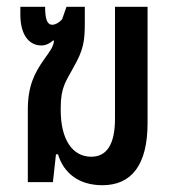

<svg xmlns="http://www.w3.org/2000/svg" viewBox="-20 -537 518 566"><path d="M282 9C367 9 415 -50 415 -174V-517H319V-187C319 -112 295 -75 249 -75C192 -75 159 -128 159 -212V-220C159 -282 176 -299 197 -339C226 -390 230 -415 230 -470V-517H176L163 -480C154 -470 143 -464 134 -464C119 -464 113 -481 113 -517H40V-494C40 -435 65 -403 102 -403C115 -403 127 -409 137 -418L139 -417C138 -400 128 -387 110 -362C82 -322 62 -284 62 -214V0H136L145 -82H151C168 -26 213 9 282 9Z"/></svg>

Font: Noto Sans Thai UI ExtraCondensed Medium
Style: Regular
Weight: 500
Width: 3
Designer: Monotype Design Team
Foundry: Monotype Imaging Inc.
Version: Version 1.901